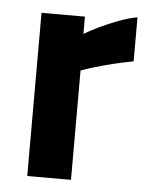

<svg xmlns="http://www.w3.org/2000/svg" viewBox="-43 -549 459 586"><g transform="rotate(5 186.0 -256.0)"><path d="M62 0V-500H195V-447Q213 -458 240 -471Q267 -484 297.5 -495.5Q328 -507 355 -512V-377Q323 -371 292.5 -363.5Q262 -356 237 -348.5Q212 -341 196 -335V0Z"/></g></svg>

Font: Titillium Web
Style: Bold
Weight: 700
Designer: Mohamed Gaber, Accademia di Belle Arti di Urbino
Foundry: Kief Type Foundry, Accademia di Belle Arti di Urbino
Version: Version 3.000